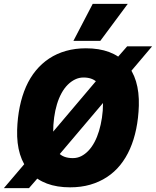

<svg xmlns="http://www.w3.org/2000/svg" viewBox="-49 -955 801 986"><path d="M732 -717 567 -522 563 -524 213 -111 207 -112 100 11H-29L137 -184L142 -182L501 -606L506 -605L604 -717ZM311 7Q176 7 105.5 -70Q35 -147 39 -288Q41 -351 52.5 -407Q64 -463 84.5 -509.5Q105 -556 135 -592.5Q165 -629 203.5 -654.5Q242 -680 289.5 -693.5Q337 -707 392 -707Q528 -707 598 -630Q668 -553 664 -412Q662 -349 650.5 -293Q639 -237 618.5 -190.5Q598 -144 568.5 -107.5Q539 -71 500 -45.5Q461 -20 414 -6.5Q367 7 311 7ZM325 -143Q348 -143 368 -153Q388 -163 405.5 -181.5Q423 -200 436.5 -225.5Q450 -251 459.5 -282.5Q469 -314 474.5 -350Q480 -386 480 -425Q480 -497 454.5 -527Q429 -557 380 -557Q357 -557 336.5 -547Q316 -537 298.5 -519.5Q281 -502 267 -476.5Q253 -451 243.5 -419.5Q234 -388 229 -351.5Q224 -315 224 -274Q224 -203 249 -173Q274 -143 325 -143ZM328 -745 427 -935H607L466 -745Z"/></svg>

Font: Georama ExtraCondensed Thin ExtraBold
Style: Italic
Weight: 800
Italic angle: -9°
Version: Version 1.001